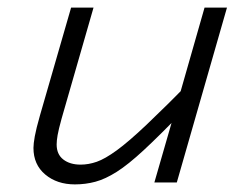

<svg xmlns="http://www.w3.org/2000/svg" viewBox="-20 -480 654 505"><path d="M386 0 444 -201 518 -460H577L445 0ZM487 -272 458 -184Q399 -123 358 -85Q317 -47 287 -28Q257 -9 231 -2Q205 5 177 5Q130 5 99 -21Q68 -47 68 -91Q68 -102 71.5 -121.5Q75 -141 85 -176L167 -460H226L142 -168Q134 -139 131.5 -124.5Q129 -110 129 -100Q129 -74 146.5 -60.5Q164 -47 192 -47Q213 -47 234.5 -54.5Q256 -62 287 -84.5Q318 -107 365.5 -152Q413 -197 487 -272Z"/></svg>

Font: Intel One Mono Light
Style: Italic
Weight: 300
Italic angle: -16°
Monospace: yes
Designer: Fred Shallcrass
Foundry: Frere-Jones Type LLC
Version: Version 1.004